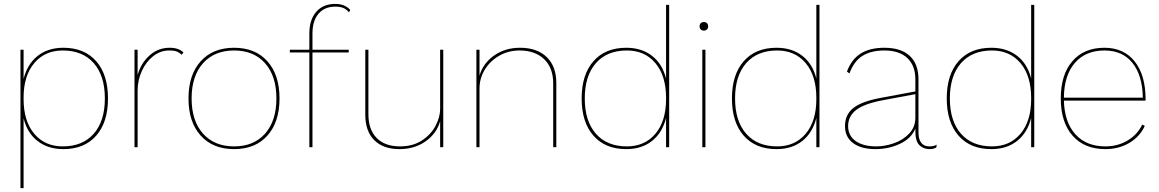

<svg xmlns="http://www.w3.org/2000/svg" viewBox="-20 -755 5945 985"><path d="M534 -250Q534 -128 473.5 -59Q413 10 305 10Q227 10 173.5 -31Q120 -72 101 -148V210H85V-500H101V-350Q120 -426 173 -468Q226 -510 305 -510Q413 -510 473.5 -441Q534 -372 534 -250ZM518 -250Q518 -366 461 -431Q404 -496 302 -496Q210 -496 155.5 -431Q101 -366 101 -254V-247Q101 -134 155.5 -69Q210 -4 302 -4Q404 -4 461 -69Q518 -134 518 -250Z M921 -486 912 -474Q901 -485 887.5 -490.5Q874 -496 848 -496Q803 -496 766 -467Q729 -438 707.5 -390.5Q686 -343 686 -291V0H670V-500H686V-370Q703 -431 747 -470.5Q791 -510 850 -510Q897 -510 921 -486Z M1414 -250Q1414 -129 1352 -59.5Q1290 10 1181 10Q1072 10 1009.5 -59.5Q947 -129 947 -250Q947 -371 1009.5 -440.5Q1072 -510 1181 -510Q1290 -510 1352 -440.5Q1414 -371 1414 -250ZM963 -250Q963 -135 1021.5 -69.5Q1080 -4 1181 -4Q1282 -4 1340 -69.5Q1398 -135 1398 -250Q1398 -365 1340 -430.5Q1282 -496 1181 -496Q1080 -496 1021.5 -430.5Q963 -365 963 -250Z M1583 -583V-500H1769V-486H1583V0H1567V-486H1467V-500H1567V-583Q1567 -654 1602.5 -694.5Q1638 -735 1700 -735Q1749 -735 1777 -704L1770 -692Q1757 -708 1740.5 -714.5Q1724 -721 1700 -721Q1645 -721 1614 -684.5Q1583 -648 1583 -583Z M2254 -500V0H2238V-133Q2220 -70 2163.5 -30Q2107 10 2029 10Q1946 10 1900 -36Q1854 -82 1854 -167V-500H1870V-169Q1870 -90 1912.5 -47Q1955 -4 2032 -4Q2099 -4 2145.5 -35Q2192 -66 2215 -110.5Q2238 -155 2238 -196V-500Z M2834 -329V0H2818V-327Q2818 -407 2771.5 -451.5Q2725 -496 2645 -496Q2588 -496 2541 -469Q2494 -442 2467 -397.5Q2440 -353 2440 -301V0H2424V-500H2440V-367Q2458 -430 2514.5 -470Q2571 -510 2648 -510Q2735 -510 2784.5 -462.5Q2834 -415 2834 -329Z M3413 -730V0H3397V-150Q3378 -74 3325 -32Q3272 10 3193 10Q3085 10 3024.5 -59Q2964 -128 2964 -250Q2964 -372 3024.5 -441Q3085 -510 3193 -510Q3271 -510 3324.5 -469Q3378 -428 3397 -352V-730ZM3397 -246V-253Q3397 -366 3342.5 -431Q3288 -496 3196 -496Q3094 -496 3037 -431Q2980 -366 2980 -250Q2980 -134 3037 -69Q3094 -4 3196 -4Q3288 -4 3342.5 -69Q3397 -134 3397 -246Z M3569 -620Q3569 -630 3575 -636Q3581 -642 3591 -642Q3601 -642 3607 -636Q3613 -630 3613 -620Q3613 -610 3607 -604Q3601 -598 3591 -598Q3581 -598 3575 -604Q3569 -610 3569 -620ZM3599 0H3583V-500H3599Z M4184 -730V0H4168V-150Q4149 -74 4096 -32Q4043 10 3964 10Q3856 10 3795.5 -59Q3735 -128 3735 -250Q3735 -372 3795.5 -441Q3856 -510 3964 -510Q4042 -510 4095.5 -469Q4149 -428 4168 -352V-730ZM4168 -246V-253Q4168 -366 4113.5 -431Q4059 -496 3967 -496Q3865 -496 3808 -431Q3751 -366 3751 -250Q3751 -134 3808 -69Q3865 -4 3967 -4Q4059 -4 4113.5 -69Q4168 -134 4168 -246Z M4785 -13 4784 1Q4771 10 4748 10Q4718 10 4697 -10Q4676 -30 4676 -82V-96Q4656 -45 4597.5 -17.5Q4539 10 4471 10Q4398 10 4356.5 -21Q4315 -52 4315 -108Q4315 -167 4358 -201Q4401 -235 4499 -253L4676 -286V-348Q4676 -418 4635 -457Q4594 -496 4517 -496Q4448 -496 4404 -468Q4360 -440 4338 -378L4325 -388Q4348 -450 4395 -480Q4442 -510 4517 -510Q4602 -510 4647 -468.5Q4692 -427 4692 -348V-76Q4692 -40 4706.5 -22Q4721 -4 4747 -4Q4773 -4 4785 -13ZM4676 -151V-272L4510 -241Q4414 -223 4372.5 -191Q4331 -159 4331 -108Q4331 -59 4369.5 -31.5Q4408 -4 4476 -4Q4519 -4 4565.5 -20Q4612 -36 4644 -69.5Q4676 -103 4676 -151Z M5286 -730V0H5270V-150Q5251 -74 5198 -32Q5145 10 5066 10Q4958 10 4897.5 -59Q4837 -128 4837 -250Q4837 -372 4897.5 -441Q4958 -510 5066 -510Q5144 -510 5197.5 -469Q5251 -428 5270 -352V-730ZM5270 -246V-253Q5270 -366 5215.5 -431Q5161 -496 5069 -496Q4967 -496 4910 -431Q4853 -366 4853 -250Q4853 -134 4910 -69Q4967 -4 5069 -4Q5161 -4 5215.5 -69Q5270 -134 5270 -246Z M5857 -239H5438Q5441 -128 5497 -66Q5553 -4 5651 -4Q5714 -4 5764.5 -34Q5815 -64 5840 -116L5853 -109Q5827 -53 5773 -21.5Q5719 10 5651 10Q5543 10 5482.5 -59Q5422 -128 5422 -250Q5422 -372 5481.5 -441Q5541 -510 5646 -510Q5745 -510 5801 -440Q5857 -370 5857 -246ZM5438 -254H5843Q5841 -368 5790 -432Q5739 -496 5646 -496Q5549 -496 5494 -432Q5439 -368 5438 -254Z"/></svg>

Font: Work Sans Thin
Style: Regular
Weight: 260
Designer: Wei Huang
Foundry: Wei Huang
Version: Version 1.500